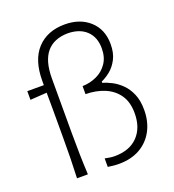

<svg xmlns="http://www.w3.org/2000/svg" viewBox="-139 -873 896 987"><g transform="rotate(-20 309.5 -380.0)"><path d="M343.3 4.4Q411.1 4.4 459.5 -23.2Q507.8 -50.8 533.9 -99.9Q560.1 -148.9 560.1 -212.9Q560.1 -264.2 544.4 -300.3Q528.8 -336.4 504.6 -359.9Q480.5 -383.3 453.9 -397Q427.2 -410.6 404.8 -417V-423.8Q428.7 -434.1 453.9 -454.3Q479 -474.6 496.3 -507.8Q513.7 -541 513.7 -589.4Q513.7 -669.9 461.4 -717.5Q409.2 -765.1 325.7 -765.1Q230 -765.1 174.3 -705.3Q118.7 -645.5 118.7 -531.2V-508.3H28.3V-460.9L119.1 -466.8Q119.6 -419.4 119.6 -372.1Q119.6 -324.7 119.6 -277.3V-226.1Q119.6 -163.1 118.7 -110.1Q117.7 -57.1 115.2 0H174.8Q171.9 -57.1 170.7 -110.1Q169.4 -163.1 169.4 -226.1V-525.9Q169.4 -622.1 209 -668.9Q248.5 -715.8 325.2 -716.8Q390.1 -715.8 426.8 -680.7Q463.4 -645.5 463.4 -584.5Q463.4 -536.1 440.9 -503.2Q418.5 -470.2 382.3 -453.4Q346.2 -436.5 304.2 -435.5V-391.6Q361.3 -391.1 407.7 -371.8Q454.1 -352.5 481.2 -313.5Q508.3 -274.4 508.3 -213.4Q508.3 -133.8 463.6 -87.4Q418.9 -41 337.4 -40.5Q322.3 -40.5 307.9 -43Q293.5 -45.4 283.7 -47.4V-1Q295.9 1 312 2.7Q328.1 4.4 343.3 4.4Z"/></g></svg>

Font: Pinar FD VF
Style: Regular
Weight: 300
Designer: Amin Abedi
Version: Version 2.000